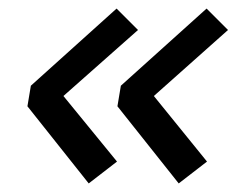

<svg xmlns="http://www.w3.org/2000/svg" viewBox="-20 -532 570 448"><path d="M512 -462 339 -308 463 -155 397 -104 254 -284 262 -332 462 -512ZM302 -462 128 -308 253 -155 187 -104 44 -284 52 -332 252 -512Z"/></svg>

Font: Rambla
Style: Italic
Weight: 400
Italic angle: -12°
Designer: Martin Sommaruga
Foundry: Martin Sommaruga
Version: Version 1.001